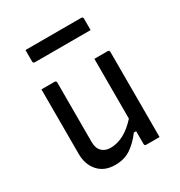

<svg xmlns="http://www.w3.org/2000/svg" viewBox="-179 -881 957 1018"><g transform="rotate(-30 300.0 -372.0)"><path d="M173 -532Q184 -532 184 -521V-157Q184 -119 204 -99.5Q224 -80 256 -80Q340 -80 417 -166V-532H498Q509 -532 509 -521V0H428Q417 0 417 -11V-89H403Q369 -43 329 -16Q289 11 233 11Q167 11 130 -30.5Q93 -72 93 -136V-532ZM124 -755H465Q476 -755 476 -744V-674H135Q124 -674 124 -685Z"/></g></svg>

Font: Recursive Mn Lnr St
Style: Regular
Weight: 400
Monospace: yes
Version: Version 1.079;hotconv 1.0.112;makeotfexe 2.5.65598; ttfautoh